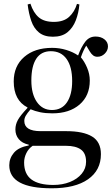

<svg xmlns="http://www.w3.org/2000/svg" viewBox="-20 -785 602 1035"><path d="M259 230Q30 230 30 106Q30 68 55 38.5Q80 9 135 -1V-5Q99 -13 81 -35Q63 -57 63 -87Q63 -114 76.5 -138.5Q90 -163 128 -203V-206Q54 -244 54 -346Q54 -429 110.5 -478Q167 -527 261 -527Q300 -527 336.5 -516Q373 -505 401 -486Q418 -532 439.5 -560Q461 -588 495 -588Q524 -588 543 -573Q562 -558 562 -535Q562 -513 545 -496Q528 -479 505 -479Q492 -479 482.5 -486Q473 -493 465 -506L445 -539Q429 -514 416 -476Q435 -454 449.5 -420Q464 -386 464 -351Q464 -269 409 -221.5Q354 -174 262 -174Q225 -174 196.5 -180Q168 -186 145 -196Q126 -174 118.5 -160.5Q111 -147 111 -133Q111 -78 199 -78H337Q429 -78 476.5 -49Q524 -20 524 46Q524 133 454.5 181.5Q385 230 259 230ZM260 -192Q313 -192 341 -233.5Q369 -275 369 -348Q369 -425 339 -467Q309 -509 254 -509Q202 -509 175.5 -468.5Q149 -428 149 -351Q149 -278 179 -235Q209 -192 260 -192ZM267 212Q317 212 357 196Q397 180 420.5 151.5Q444 123 444 87Q444 41 416 21Q388 1 336 1H156Q134 16 122 40.5Q110 65 110 91Q110 153 149.5 182.5Q189 212 267 212ZM265 -587Q218 -587 190 -610Q162 -633 148.5 -672.5Q135 -712 129 -761L144 -765Q160 -716 189 -691.5Q218 -667 270 -667Q323 -667 352.5 -694Q382 -721 395 -764L408 -761Q404 -715 388.5 -675Q373 -635 343.5 -611Q314 -587 265 -587Z"/></svg>

Font: Literata 72pt
Style: Regular
Weight: 400
Designer: Latin by Veronika Burian and Jose Scaglione. Greek by Irene Vlachou. Cyrillic by Vera Evstafieva.
Foundry: TypeTogether
Version: Version 3.002